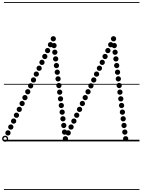

<svg xmlns="http://www.w3.org/2000/svg" viewBox="-42 -1349 1351 1832"><path d="M473.5 -889Q463 -889 455.8 -896.2Q448.5 -903.5 448.5 -914Q448.5 -924.5 455.8 -931.8Q463 -939 473.5 -939Q484 -939 491.2 -931.8Q498.5 -924.5 498.5 -914Q498.5 -903.5 491.2 -896.2Q484 -889 473.5 -889ZM481 -825.5Q470.5 -825.5 463.2 -832.8Q456 -840 456 -850.5Q456 -861 463.2 -868.2Q470.5 -875.5 481 -875.5Q491.5 -875.5 498.8 -868.2Q506 -861 506 -850.5Q506 -840 498.8 -832.8Q491.5 -825.5 481 -825.5ZM489 -762Q478.5 -762 471.2 -769.2Q464 -776.5 464 -787Q464 -797.5 471.2 -804.8Q478.5 -812 489 -812Q499.5 -812 506.8 -804.8Q514 -797.5 514 -787Q514 -776.5 506.8 -769.2Q499.5 -762 489 -762ZM496.5 -698.5Q486 -698.5 478.8 -705.8Q471.5 -713 471.5 -723.5Q471.5 -734 478.8 -741.2Q486 -748.5 496.5 -748.5Q507 -748.5 514.2 -741.2Q521.5 -734 521.5 -723.5Q521.5 -713 514.2 -705.8Q507 -698.5 496.5 -698.5ZM504.5 -635Q494 -635 486.8 -642.2Q479.5 -649.5 479.5 -660Q479.5 -670.5 486.8 -677.8Q494 -685 504.5 -685Q515 -685 522.2 -677.8Q529.5 -670.5 529.5 -660Q529.5 -649.5 522.2 -642.2Q515 -635 504.5 -635ZM512 -571.5Q501.5 -571.5 494.2 -578.8Q487 -586 487 -596.5Q487 -607 494.2 -614.2Q501.5 -621.5 512 -621.5Q522.5 -621.5 529.8 -614.2Q537 -607 537 -596.5Q537 -586 529.8 -578.8Q522.5 -571.5 512 -571.5ZM520 -508Q509.5 -508 502.2 -515.2Q495 -522.5 495 -533Q495 -543.5 502.2 -550.8Q509.5 -558 520 -558Q530.5 -558 537.8 -550.8Q545 -543.5 545 -533Q545 -522.5 537.8 -515.2Q530.5 -508 520 -508ZM527.5 -444.5Q517 -444.5 509.8 -451.8Q502.5 -459 502.5 -469.5Q502.5 -480 509.8 -487.2Q517 -494.5 527.5 -494.5Q538 -494.5 545.2 -487.2Q552.5 -480 552.5 -469.5Q552.5 -459 545.2 -451.8Q538 -444.5 527.5 -444.5ZM535.5 -381Q525 -381 517.8 -388.2Q510.5 -395.5 510.5 -406Q510.5 -416.5 517.8 -423.8Q525 -431 535.5 -431Q546 -431 553.2 -423.8Q560.5 -416.5 560.5 -406Q560.5 -395.5 553.2 -388.2Q546 -381 535.5 -381ZM543 -317.5Q532.5 -317.5 525.2 -324.8Q518 -332 518 -342.5Q518 -353 525.2 -360.2Q532.5 -367.5 543 -367.5Q553.5 -367.5 560.8 -360.2Q568 -353 568 -342.5Q568 -332 560.8 -324.8Q553.5 -317.5 543 -317.5ZM551 -254Q540.5 -254 533.2 -261.2Q526 -268.5 526 -279Q526 -289.5 533.2 -296.8Q540.5 -304 551 -304Q561.5 -304 568.8 -296.8Q576 -289.5 576 -279Q576 -268.5 568.8 -261.2Q561.5 -254 551 -254ZM558.5 -190.5Q548 -190.5 540.8 -197.8Q533.5 -205 533.5 -215.5Q533.5 -226 540.8 -233.2Q548 -240.5 558.5 -240.5Q569 -240.5 576.2 -233.2Q583.5 -226 583.5 -215.5Q583.5 -205 576.2 -197.8Q569 -190.5 558.5 -190.5ZM566.5 -127Q556 -127 548.8 -134.2Q541.5 -141.5 541.5 -152Q541.5 -162.5 548.8 -169.8Q556 -177 566.5 -177Q577 -177 584.2 -169.8Q591.5 -162.5 591.5 -152Q591.5 -141.5 584.2 -134.2Q577 -127 566.5 -127ZM574 -63.5Q563.5 -63.5 556.2 -70.8Q549 -78 549 -88.5Q549 -99 556.2 -106.2Q563.5 -113.5 574 -113.5Q584.5 -113.5 591.8 -106.2Q599 -99 599 -88.5Q599 -78 591.8 -70.8Q584.5 -63.5 574 -63.5ZM34 -56Q23.5 -56 16.2 -63.2Q9 -70.5 9 -81Q9 -91.5 16.2 -98.8Q23.5 -106 34 -106Q44.5 -106 51.8 -98.8Q59 -91.5 59 -81Q59 -70.5 51.8 -63.2Q44.5 -56 34 -56ZM61 -112Q50.5 -112 43.2 -119.2Q36 -126.5 36 -137Q36 -147.5 43.2 -154.8Q50.5 -162 61 -162Q71.5 -162 78.8 -154.8Q86 -147.5 86 -137Q86 -126.5 78.8 -119.2Q71.5 -112 61 -112ZM88 -168.5Q77.5 -168.5 70.2 -175.8Q63 -183 63 -193.5Q63 -204 70.2 -211.2Q77.5 -218.5 88 -218.5Q98.5 -218.5 105.8 -211.2Q113 -204 113 -193.5Q113 -183 105.8 -175.8Q98.5 -168.5 88 -168.5ZM115 -224.5Q104.5 -224.5 97.2 -231.8Q90 -239 90 -249.5Q90 -260 97.2 -267.2Q104.5 -274.5 115 -274.5Q125.5 -274.5 132.8 -267.2Q140 -260 140 -249.5Q140 -239 132.8 -231.8Q125.5 -224.5 115 -224.5ZM142 -280.5Q131.5 -280.5 124.2 -287.8Q117 -295 117 -305.5Q117 -316 124.2 -323.2Q131.5 -330.5 142 -330.5Q152.5 -330.5 159.8 -323.2Q167 -316 167 -305.5Q167 -295 159.8 -287.8Q152.5 -280.5 142 -280.5ZM169 -336.5Q158.5 -336.5 151.2 -343.8Q144 -351 144 -361.5Q144 -372 151.2 -379.2Q158.5 -386.5 169 -386.5Q179.5 -386.5 186.8 -379.2Q194 -372 194 -361.5Q194 -351 186.8 -343.8Q179.5 -336.5 169 -336.5ZM196 -392.5Q185.5 -392.5 178.2 -399.8Q171 -407 171 -417.5Q171 -428 178.2 -435.2Q185.5 -442.5 196 -442.5Q206.5 -442.5 213.8 -435.2Q221 -428 221 -417.5Q221 -407 213.8 -399.8Q206.5 -392.5 196 -392.5ZM223 -448.5Q212.5 -448.5 205.2 -455.8Q198 -463 198 -473.5Q198 -484 205.2 -491.2Q212.5 -498.5 223 -498.5Q233.5 -498.5 240.8 -491.2Q248 -484 248 -473.5Q248 -463 240.8 -455.8Q233.5 -448.5 223 -448.5ZM250.5 -505Q240 -505 232.8 -512.2Q225.5 -519.5 225.5 -530Q225.5 -540.5 232.8 -547.8Q240 -555 250.5 -555Q261 -555 268.2 -547.8Q275.5 -540.5 275.5 -530Q275.5 -519.5 268.2 -512.2Q261 -505 250.5 -505ZM277.5 -561Q267 -561 259.8 -568.2Q252.5 -575.5 252.5 -586Q252.5 -596.5 259.8 -603.8Q267 -611 277.5 -611Q288 -611 295.2 -603.8Q302.5 -596.5 302.5 -586Q302.5 -575.5 295.2 -568.2Q288 -561 277.5 -561ZM304.5 -617Q294 -617 286.8 -624.2Q279.5 -631.5 279.5 -642Q279.5 -652.5 286.8 -659.8Q294 -667 304.5 -667Q315 -667 322.2 -659.8Q329.5 -652.5 329.5 -642Q329.5 -631.5 322.2 -624.2Q315 -617 304.5 -617ZM331.5 -673Q321 -673 313.8 -680.2Q306.5 -687.5 306.5 -698Q306.5 -708.5 313.8 -715.8Q321 -723 331.5 -723Q342 -723 349.2 -715.8Q356.5 -708.5 356.5 -698Q356.5 -687.5 349.2 -680.2Q342 -673 331.5 -673ZM358.5 -729Q348 -729 340.8 -736.2Q333.5 -743.5 333.5 -754Q333.5 -764.5 340.8 -771.8Q348 -779 358.5 -779Q369 -779 376.2 -771.8Q383.5 -764.5 383.5 -754Q383.5 -743.5 376.2 -736.2Q369 -729 358.5 -729ZM385.5 -785Q375 -785 367.8 -792.2Q360.5 -799.5 360.5 -810Q360.5 -820.5 367.8 -827.8Q375 -835 385.5 -835Q396 -835 403.2 -827.8Q410.5 -820.5 410.5 -810Q410.5 -799.5 403.2 -792.2Q396 -785 385.5 -785ZM412.5 -841.5Q402 -841.5 394.8 -848.8Q387.5 -856 387.5 -866.5Q387.5 -877 394.8 -884.2Q402 -891.5 412.5 -891.5Q423 -891.5 430.2 -884.2Q437.5 -877 437.5 -866.5Q437.5 -856 430.2 -848.8Q423 -841.5 412.5 -841.5ZM439.5 -897.5Q429 -897.5 421.8 -904.8Q414.5 -912 414.5 -922.5Q414.5 -933 421.8 -940.2Q429 -947.5 439.5 -947.5Q450 -947.5 457.2 -940.2Q464.5 -933 464.5 -922.5Q464.5 -912 457.2 -904.8Q450 -897.5 439.5 -897.5ZM466.5 -954Q456 -954 448.8 -961.2Q441.5 -968.5 441.5 -979Q441.5 -989.5 448.8 -996.8Q456 -1004 466.5 -1004Q477 -1004 484.2 -996.8Q491.5 -989.5 491.5 -979Q491.5 -968.5 484.2 -961.2Q477 -954 466.5 -954ZM1048.5 -889Q1038 -889 1030.8 -896.2Q1023.5 -903.5 1023.5 -914Q1023.5 -924.5 1030.8 -931.8Q1038 -939 1048.5 -939Q1059 -939 1066.2 -931.8Q1073.5 -924.5 1073.5 -914Q1073.5 -903.5 1066.2 -896.2Q1059 -889 1048.5 -889ZM1056 -825.5Q1045.5 -825.5 1038.2 -832.8Q1031 -840 1031 -850.5Q1031 -861 1038.2 -868.2Q1045.5 -875.5 1056 -875.5Q1066.5 -875.5 1073.8 -868.2Q1081 -861 1081 -850.5Q1081 -840 1073.8 -832.8Q1066.5 -825.5 1056 -825.5ZM1064 -762Q1053.5 -762 1046.2 -769.2Q1039 -776.5 1039 -787Q1039 -797.5 1046.2 -804.8Q1053.5 -812 1064 -812Q1074.5 -812 1081.8 -804.8Q1089 -797.5 1089 -787Q1089 -776.5 1081.8 -769.2Q1074.5 -762 1064 -762ZM1071.5 -698.5Q1061 -698.5 1053.8 -705.8Q1046.5 -713 1046.5 -723.5Q1046.5 -734 1053.8 -741.2Q1061 -748.5 1071.5 -748.5Q1082 -748.5 1089.2 -741.2Q1096.5 -734 1096.5 -723.5Q1096.5 -713 1089.2 -705.8Q1082 -698.5 1071.5 -698.5ZM1079.5 -635Q1069 -635 1061.8 -642.2Q1054.5 -649.5 1054.5 -660Q1054.5 -670.5 1061.8 -677.8Q1069 -685 1079.5 -685Q1090 -685 1097.2 -677.8Q1104.5 -670.5 1104.5 -660Q1104.5 -649.5 1097.2 -642.2Q1090 -635 1079.5 -635ZM1087 -571.5Q1076.5 -571.5 1069.2 -578.8Q1062 -586 1062 -596.5Q1062 -607 1069.2 -614.2Q1076.5 -621.5 1087 -621.5Q1097.5 -621.5 1104.8 -614.2Q1112 -607 1112 -596.5Q1112 -586 1104.8 -578.8Q1097.5 -571.5 1087 -571.5ZM1095 -508Q1084.5 -508 1077.2 -515.2Q1070 -522.5 1070 -533Q1070 -543.5 1077.2 -550.8Q1084.5 -558 1095 -558Q1105.5 -558 1112.8 -550.8Q1120 -543.5 1120 -533Q1120 -522.5 1112.8 -515.2Q1105.5 -508 1095 -508ZM1102.5 -444.5Q1092 -444.5 1084.8 -451.8Q1077.5 -459 1077.5 -469.5Q1077.5 -480 1084.8 -487.2Q1092 -494.5 1102.5 -494.5Q1113 -494.5 1120.2 -487.2Q1127.5 -480 1127.5 -469.5Q1127.5 -459 1120.2 -451.8Q1113 -444.5 1102.5 -444.5ZM1110.5 -381Q1100 -381 1092.8 -388.2Q1085.5 -395.5 1085.5 -406Q1085.5 -416.5 1092.8 -423.8Q1100 -431 1110.5 -431Q1121 -431 1128.2 -423.8Q1135.5 -416.5 1135.5 -406Q1135.5 -395.5 1128.2 -388.2Q1121 -381 1110.5 -381ZM1118 -317.5Q1107.5 -317.5 1100.2 -324.8Q1093 -332 1093 -342.5Q1093 -353 1100.2 -360.2Q1107.5 -367.5 1118 -367.5Q1128.5 -367.5 1135.8 -360.2Q1143 -353 1143 -342.5Q1143 -332 1135.8 -324.8Q1128.5 -317.5 1118 -317.5ZM1126 -254Q1115.5 -254 1108.2 -261.2Q1101 -268.5 1101 -279Q1101 -289.5 1108.2 -296.8Q1115.5 -304 1126 -304Q1136.5 -304 1143.8 -296.8Q1151 -289.5 1151 -279Q1151 -268.5 1143.8 -261.2Q1136.5 -254 1126 -254ZM1133.5 -190.5Q1123 -190.5 1115.8 -197.8Q1108.5 -205 1108.5 -215.5Q1108.5 -226 1115.8 -233.2Q1123 -240.5 1133.5 -240.5Q1144 -240.5 1151.2 -233.2Q1158.5 -226 1158.5 -215.5Q1158.5 -205 1151.2 -197.8Q1144 -190.5 1133.5 -190.5ZM1141.5 -127Q1131 -127 1123.8 -134.2Q1116.5 -141.5 1116.5 -152Q1116.5 -162.5 1123.8 -169.8Q1131 -177 1141.5 -177Q1152 -177 1159.2 -169.8Q1166.5 -162.5 1166.5 -152Q1166.5 -141.5 1159.2 -134.2Q1152 -127 1141.5 -127ZM1149 -63.5Q1138.5 -63.5 1131.2 -70.8Q1124 -78 1124 -88.5Q1124 -99 1131.2 -106.2Q1138.5 -113.5 1149 -113.5Q1159.5 -113.5 1166.8 -106.2Q1174 -99 1174 -88.5Q1174 -78 1166.8 -70.8Q1159.5 -63.5 1149 -63.5ZM1157 0Q1146.5 0 1139.2 -7.2Q1132 -14.5 1132 -25Q1132 -35.5 1139.2 -42.8Q1146.5 -50 1157 -50Q1167.5 -50 1174.8 -42.8Q1182 -35.5 1182 -25Q1182 -14.5 1174.8 -7.2Q1167.5 0 1157 0ZM582 0Q571.5 0 564.2 -7.2Q557 -14.5 557 -25Q557 -35.5 564.2 -42.8Q571.5 -50 582 -50Q592.5 -50 599.8 -42.8Q607 -35.5 607 -25Q607 -14.5 599.8 -7.2Q592.5 0 582 0ZM609 -56Q598.5 -56 591.2 -63.2Q584 -70.5 584 -81Q584 -91.5 591.2 -98.8Q598.5 -106 609 -106Q619.5 -106 626.8 -98.8Q634 -91.5 634 -81Q634 -70.5 626.8 -63.2Q619.5 -56 609 -56ZM636 -112Q625.5 -112 618.2 -119.2Q611 -126.5 611 -137Q611 -147.5 618.2 -154.8Q625.5 -162 636 -162Q646.5 -162 653.8 -154.8Q661 -147.5 661 -137Q661 -126.5 653.8 -119.2Q646.5 -112 636 -112ZM663 -168.5Q652.5 -168.5 645.2 -175.8Q638 -183 638 -193.5Q638 -204 645.2 -211.2Q652.5 -218.5 663 -218.5Q673.5 -218.5 680.8 -211.2Q688 -204 688 -193.5Q688 -183 680.8 -175.8Q673.5 -168.5 663 -168.5ZM690 -224.5Q679.5 -224.5 672.2 -231.8Q665 -239 665 -249.5Q665 -260 672.2 -267.2Q679.5 -274.5 690 -274.5Q700.5 -274.5 707.8 -267.2Q715 -260 715 -249.5Q715 -239 707.8 -231.8Q700.5 -224.5 690 -224.5ZM717 -280.5Q706.5 -280.5 699.2 -287.8Q692 -295 692 -305.5Q692 -316 699.2 -323.2Q706.5 -330.5 717 -330.5Q727.5 -330.5 734.8 -323.2Q742 -316 742 -305.5Q742 -295 734.8 -287.8Q727.5 -280.5 717 -280.5ZM744 -336.5Q733.5 -336.5 726.2 -343.8Q719 -351 719 -361.5Q719 -372 726.2 -379.2Q733.5 -386.5 744 -386.5Q754.5 -386.5 761.8 -379.2Q769 -372 769 -361.5Q769 -351 761.8 -343.8Q754.5 -336.5 744 -336.5ZM771 -392.5Q760.5 -392.5 753.2 -399.8Q746 -407 746 -417.5Q746 -428 753.2 -435.2Q760.5 -442.5 771 -442.5Q781.5 -442.5 788.8 -435.2Q796 -428 796 -417.5Q796 -407 788.8 -399.8Q781.5 -392.5 771 -392.5ZM798 -448.5Q787.5 -448.5 780.2 -455.8Q773 -463 773 -473.5Q773 -484 780.2 -491.2Q787.5 -498.5 798 -498.5Q808.5 -498.5 815.8 -491.2Q823 -484 823 -473.5Q823 -463 815.8 -455.8Q808.5 -448.5 798 -448.5ZM825.5 -505Q815 -505 807.8 -512.2Q800.5 -519.5 800.5 -530Q800.5 -540.5 807.8 -547.8Q815 -555 825.5 -555Q836 -555 843.2 -547.8Q850.5 -540.5 850.5 -530Q850.5 -519.5 843.2 -512.2Q836 -505 825.5 -505ZM852.5 -561Q842 -561 834.8 -568.2Q827.5 -575.5 827.5 -586Q827.5 -596.5 834.8 -603.8Q842 -611 852.5 -611Q863 -611 870.2 -603.8Q877.5 -596.5 877.5 -586Q877.5 -575.5 870.2 -568.2Q863 -561 852.5 -561ZM879.5 -617Q869 -617 861.8 -624.2Q854.5 -631.5 854.5 -642Q854.5 -652.5 861.8 -659.8Q869 -667 879.5 -667Q890 -667 897.2 -659.8Q904.5 -652.5 904.5 -642Q904.5 -631.5 897.2 -624.2Q890 -617 879.5 -617ZM906.5 -673Q896 -673 888.8 -680.2Q881.5 -687.5 881.5 -698Q881.5 -708.5 888.8 -715.8Q896 -723 906.5 -723Q917 -723 924.2 -715.8Q931.5 -708.5 931.5 -698Q931.5 -687.5 924.2 -680.2Q917 -673 906.5 -673ZM933.5 -729Q923 -729 915.8 -736.2Q908.5 -743.5 908.5 -754Q908.5 -764.5 915.8 -771.8Q923 -779 933.5 -779Q944 -779 951.2 -771.8Q958.5 -764.5 958.5 -754Q958.5 -743.5 951.2 -736.2Q944 -729 933.5 -729ZM960.5 -785Q950 -785 942.8 -792.2Q935.5 -799.5 935.5 -810Q935.5 -820.5 942.8 -827.8Q950 -835 960.5 -835Q971 -835 978.2 -827.8Q985.5 -820.5 985.5 -810Q985.5 -799.5 978.2 -792.2Q971 -785 960.5 -785ZM987.5 -841.5Q977 -841.5 969.8 -848.8Q962.5 -856 962.5 -866.5Q962.5 -877 969.8 -884.2Q977 -891.5 987.5 -891.5Q998 -891.5 1005.2 -884.2Q1012.5 -877 1012.5 -866.5Q1012.5 -856 1005.2 -848.8Q998 -841.5 987.5 -841.5ZM1014.5 -897.5Q1004 -897.5 996.8 -904.8Q989.5 -912 989.5 -922.5Q989.5 -933 996.8 -940.2Q1004 -947.5 1014.5 -947.5Q1025 -947.5 1032.2 -940.2Q1039.5 -933 1039.5 -922.5Q1039.5 -912 1032.2 -904.8Q1025 -897.5 1014.5 -897.5ZM1041.5 -954Q1031 -954 1023.8 -961.2Q1016.5 -968.5 1016.5 -979Q1016.5 -989.5 1023.8 -996.8Q1031 -1004 1041.5 -1004Q1052 -1004 1059.2 -996.8Q1066.5 -989.5 1066.5 -979Q1066.5 -968.5 1059.2 -961.2Q1052 -954 1041.5 -954ZM7 3.5Q-5 3.5 -13.5 -5Q-22 -13.5 -22 -25.5Q-22 -37.5 -13.5 -46Q-5 -54.5 7 -54.5Q19 -54.5 27.5 -46Q36 -37.5 36 -25.5Q36 -13.5 27.5 -5Q19 3.5 7 3.5ZM7 -10Q13.5 -10 18 -14.8Q22.5 -19.5 22.5 -26Q22.5 -32 18 -36.5Q13.5 -41 7 -41Q0.5 -41 -4 -36.5Q-8.5 -32 -8.5 -26Q-8.5 -19.5 -4 -14.8Q0.5 -10 7 -10ZM-5 455H1289V463H-5ZM-5 -16H1289V0H-5ZM-5 -549H1289V-541H-5ZM-5 -1329H1289V-1321H-5Z"/></svg>

Font: Edu SA Dotted Guide
Style: Regular
Weight: 400
Designer: Tina and Corey Anderson, Eben Sorkin, Mirko Velimirovic
Foundry: Google for Education
Version: Version 2.000